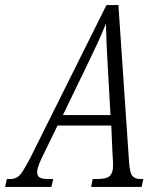

<svg xmlns="http://www.w3.org/2000/svg" viewBox="-79 -734 636 754"><path d="M-59 0 -52 -31H-39Q-24 -31 -13 -37Q-2 -43 9.5 -60.5Q21 -78 39 -112L339 -714H386L428 -95Q431 -55 441 -43Q451 -31 473 -31H484L477 0H279L285 -31H304Q341 -31 353 -44Q365 -57 365 -82Q365 -94 364.5 -105Q364 -116 363 -126L358 -241H147L91 -126Q80 -104 73.5 -87Q67 -70 67 -58Q67 -44 76 -37.5Q85 -31 109 -31H130L123 0ZM273 -499 168 -282H355L343 -494Q341 -530 339.5 -563.5Q338 -597 337 -641Q319 -597 304 -564.5Q289 -532 273 -499Z"/></svg>

Font: Noto Serif ExtraCondensed Light
Style: Italic
Weight: 300
Width: 2
Italic angle: -12°
Designer: Monotype Design Team
Foundry: Monotype Imaging Inc.
Version: Version 2.014; ttfautohint (v1.8.4.7-5d5b)